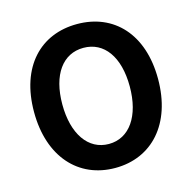

<svg xmlns="http://www.w3.org/2000/svg" viewBox="-111 -865 992 990"><g transform="rotate(-15 385.0 -370.0)"><path d="M385 14C581 14 716 -133 716 -373C716 -613 581 -754 385 -754C189 -754 54 -614 54 -373C54 -133 189 14 385 14ZM385 -114C275 -114 205 -215 205 -373C205 -532 275 -627 385 -627C495 -627 565 -532 565 -373C565 -215 495 -114 385 -114Z"/></g></svg>

Font: Genne Gothic Bold
Style: Regular
Weight: 700
Designer: Ryoko NISHIZUKA (kana & ideographs); Paul D. Hunt (Latin, Greek & Cyrillic); Wenlong ZHANG (bopomofo); Sandoll Communica
Foundry: Adobe Systems Incorporated
Version: Version 1.004;PS 1.004;hotconv 16.6.51;makeotf.lib2.5.65220